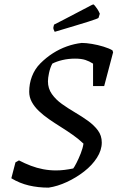

<svg xmlns="http://www.w3.org/2000/svg" viewBox="-20 -849 554 881"><path d="M203 12Q155 12 112.5 2Q70 -8 32 -31L51 -104L67 -113Q94 -99 121.5 -88.5Q149 -78 178 -72.5Q207 -67 237 -67Q257 -67 276.5 -69.5Q296 -72 316 -76Q321 -82 331 -101.5Q341 -121 350.5 -145Q360 -169 363 -190Q341 -211 314 -230Q287 -249 259 -266.5Q231 -284 205 -302Q179 -320 158.5 -339.5Q138 -359 126 -381Q114 -403 114 -428Q114 -446 117 -463.5Q120 -481 126.5 -498Q133 -515 142.5 -530Q152 -545 165 -558Q192 -585 222.5 -604.5Q253 -624 286.5 -636Q320 -648 355 -652Q375 -652 402 -647.5Q429 -643 455 -635Q481 -627 496 -618L499 -609L458 -454H407V-557Q390 -568 371.5 -574Q353 -580 324 -580Q294 -580 266.5 -573.5Q239 -567 220 -557Q210 -538 205 -514.5Q200 -491 200 -476Q200 -443 218 -417.5Q236 -392 264 -372Q292 -352 323.5 -333.5Q355 -315 383 -295Q411 -275 429 -251Q447 -227 447 -195Q447 -160 425 -125.5Q403 -91 366.5 -62.5Q330 -34 287 -14Q244 6 203 12ZM231 -703Q228 -708 226 -714Q224 -720 225 -724L228 -736L271 -758L399 -825L408 -829Q411 -828 416 -822Q421 -816 427 -807Q433 -798 438 -786L432 -767Q432 -766 420.5 -761.5Q409 -757 385 -749.5Q361 -742 323 -730.5Q285 -719 231 -703Z"/></svg>

Font: Labrada
Style: Italic
Weight: 400
Italic angle: -7°
Designer: Mercedes Jáuregui
Foundry: Omnibus-Type Team
Version: Version 1.000